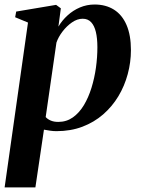

<svg xmlns="http://www.w3.org/2000/svg" viewBox="-26 -556 609 830"><path d="M-6 254 95 -458.5 39.5 -481.5 44 -506 216.5 -535 237 -520 226.5 -441Q242 -467.5 265.8 -489.2Q289.5 -511 319.5 -523.8Q349.5 -536.5 383 -536.5Q431.5 -536.5 466.8 -514.2Q502 -492 521 -448Q540 -404 540 -339.5Q540 -287 526.2 -235.8Q512.5 -184.5 485.8 -140Q459 -95.5 420 -61.5Q381 -27.5 330.2 -8.2Q279.5 11 218 11Q205 11 191 9Q177 7 164 4.5L127 254ZM171.5 -50Q180 -40.5 193.5 -34.8Q207 -29 226 -29Q261.5 -29 289 -48.5Q316.5 -68 336.5 -101.2Q356.5 -134.5 369.5 -176.5Q382.5 -218.5 388.8 -263.8Q395 -309 395 -351.5Q395 -390 388.5 -417.5Q382 -445 368 -460Q354 -475 331.5 -475Q308 -475 285.2 -459.2Q262.5 -443.5 244.5 -420Q226.5 -396.5 218 -372Z"/></svg>

Font: Merriweather 96pt
Style: Bold Italic
Weight: 700
Italic angle: -7.8°
Version: Version 2.101